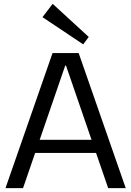

<svg xmlns="http://www.w3.org/2000/svg" viewBox="-20 -975 680 995"><path d="M252.3 -700H387.7L631.6 0H540.6L322 -635.1H318L99.4 0H8.4ZM143.8 -250.4H495.3V-182.6H143.8ZM439.9 -783.5 411.2 -745.2 200.1 -886 252.9 -955.1Z"/></svg>

Font: Pathway Extreme 8pt Thin
Style: Regular
Weight: 100
Version: Version 1.001;gftools[0.9.26]